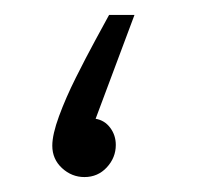

<svg xmlns="http://www.w3.org/2000/svg" viewBox="-20 -237 285 257"><path d="M93 0Q76 0 63 -12Q50 -24 50 -42Q50 -57 59 -81.5Q68 -106 81.5 -133Q95 -160 107.5 -183Q120 -206 126 -217H160L108 -78Q120 -76 127.5 -66Q135 -56 135 -43Q135 -26 123 -13Q111 0 93 0Z"/></svg>

Font: Noto Sans Arabic UI SmCn XLt
Style: Regular
Weight: 200
Width: 4
Designer: Monotype Design Team, Nadine Chahine and Nizar Qandah
Foundry: Monotype Imaging Inc.
Version: Version 2.010; ttfautohint (v1.8.4.7-5d5b)